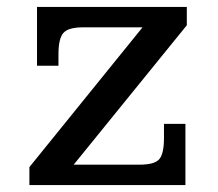

<svg xmlns="http://www.w3.org/2000/svg" viewBox="-20 -535 631 555"><path d="M65 -52 392 -456 520 -462 193 -59ZM65 0V-52L193 -59H516V0ZM87 -345V-456H220Q177 -456 163 -439.5Q149 -423 149 -379V-345ZM383 -59Q427 -59 440.5 -75Q454 -91 454 -136V-177H516V-59ZM87 -456V-515H520V-462L392 -456Z"/></svg>

Font: Montagu Slab 24pt
Style: Regular
Weight: 400
Designer: Florian Karsten
Foundry: Florian Karsten
Version: Version 1.000